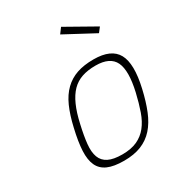

<svg xmlns="http://www.w3.org/2000/svg" viewBox="-177 -844 889 964"><g transform="rotate(-30 268.0 -361.5)"><path d="M381 -509Q483 -509 516 -449Q549 -389 519 -259Q504 -193 483.5 -142.5Q463 -92 433 -58.5Q403 -25 361 -8Q319 9 261 9Q202 9 167 -6.5Q132 -22 117 -54.5Q102 -87 104.5 -138Q107 -189 124 -261Q139 -327 160 -374Q181 -421 212 -451Q243 -481 284 -495Q325 -509 381 -509ZM269 -23Q320 -23 355 -39Q390 -55 414 -85Q438 -115 453.5 -159Q469 -203 482 -259Q508 -372 483 -424.5Q458 -477 374 -477Q329 -477 295 -465.5Q261 -454 236 -428.5Q211 -403 192.5 -361.5Q174 -320 161 -261Q147 -200 142.5 -155.5Q138 -111 149 -81.5Q160 -52 189 -37.5Q218 -23 269 -23ZM492 -636 471 -609 299 -701 322 -732Z"/></g></svg>

Font: Panefresco 1wt
Style: Italic
Weight: 250
Version: Version 1.000